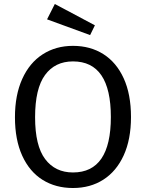

<svg xmlns="http://www.w3.org/2000/svg" viewBox="-20 -931 732 963"><path d="M637 -344Q637 -232 600.5 -152Q564 -72 498.5 -30Q433 12 346 12Q259 12 193.5 -29Q128 -70 91.5 -150Q55 -230 55 -343Q55 -454 91.5 -535Q128 -616 194 -658.5Q260 -701 346 -701Q433 -701 498.5 -659.5Q564 -618 600.5 -538Q637 -458 637 -344ZM156 -343Q156 -200 206.5 -133Q257 -66 346 -66Q536 -66 536 -344Q536 -623 346 -623Q256 -623 206 -555Q156 -487 156 -343ZM456 -804 432 -755 216 -834 255 -911Z"/></svg>

Font: FiraGOUPP
Style: Medium
Weight: 400
Designer: bBox Type
Foundry: bBox Type GmbH
Version: Version 1.001